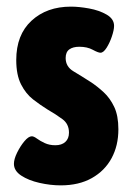

<svg xmlns="http://www.w3.org/2000/svg" viewBox="-20 -551 393 579"><path d="M163 8Q132 8 99 0.5Q66 -7 44 -21.5Q22 -36 22 -57Q22 -71 31.5 -90.5Q41 -110 53.5 -125Q66 -140 76 -140Q82 -140 91.5 -133Q101 -126 115 -119.5Q129 -113 147 -113Q166 -113 177 -123Q188 -133 188 -151Q188 -177 168.5 -191.5Q149 -206 123 -221Q102 -234 80 -251Q58 -268 43.5 -296.5Q29 -325 29 -370Q29 -446 75 -488.5Q121 -531 194 -531Q218 -531 248.5 -525.5Q279 -520 301.5 -507Q324 -494 324 -473Q324 -461 317.5 -441.5Q311 -422 301.5 -407Q292 -392 283 -392Q276 -392 259.5 -401Q243 -410 219 -410Q200 -410 189 -402Q178 -394 178 -376Q178 -350 201.5 -336Q225 -322 253 -304Q273 -291 292.5 -273Q312 -255 324.5 -228.5Q337 -202 337 -161Q337 -112 316.5 -74Q296 -36 257 -14Q218 8 163 8Z"/></svg>

Font: Asap Condensed VF Beta
Style: Regular
Weight: 400
Designer: Pablo Cosgaya
Foundry: Omnibus-Type
Version: Version 1.008